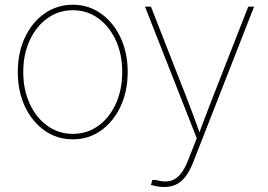

<svg xmlns="http://www.w3.org/2000/svg" viewBox="-20 -563 1104 790"><path d="M279.8 10.3Q214.4 10.3 163.1 -26.1Q111.8 -62.5 82.5 -125Q53.2 -187.5 53.2 -267.1Q53.2 -346.2 82.5 -408.7Q111.8 -471.2 163.1 -507.3Q214.4 -543.5 279.8 -543.5Q344.2 -543.5 395.3 -507.3Q446.3 -471.2 475.8 -408.7Q505.4 -346.2 505.4 -267.1Q505.4 -187.5 476.1 -125Q446.8 -62.5 395.8 -26.1Q344.7 10.3 279.8 10.3ZM279.8 -12.2Q338.4 -12.2 384.3 -45.2Q430.2 -78.1 456.5 -136Q482.9 -193.8 482.9 -267.1Q482.9 -339.8 456.3 -397.5Q429.7 -455.1 383.8 -488Q337.9 -521 279.8 -521Q221.2 -521 175 -487.8Q128.9 -454.6 102.3 -397.2Q75.7 -339.8 75.7 -267.1Q75.7 -193.8 102.3 -136Q128.9 -78.1 175 -45.2Q221.2 -12.2 279.8 -12.2ZM601.1 197.8 606.9 177.2 624.5 178.2Q655.3 187 679.2 181.6Q703.1 176.3 721.4 154.8Q739.7 133.3 754.4 95.2L789.6 5.9L576.7 -535.6H601.1L746.6 -164.1Q761.7 -125.5 775.9 -87.2Q790 -48.8 803.7 -10.3H797.4Q812 -48.8 826.4 -87.2Q840.8 -125.5 856 -164.1L1001.5 -535.6H1025.4L775.4 103.5Q761.2 139.6 744.1 162.4Q727.1 185.1 705.6 195.8Q684.1 206.5 655.8 206.5Q642.1 206.5 629.2 204.3Q616.2 202.1 601.1 197.8Z"/></svg>

Font: Inter 20pt Thin
Style: Regular
Weight: 250
Version: Version 4.001;git-66647c0bb